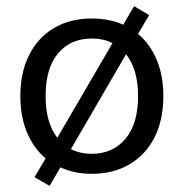

<svg xmlns="http://www.w3.org/2000/svg" viewBox="-20 -555 596 623"><path d="M141 48 92 20 128 -41Q89 -74 67.5 -125.5Q46 -177 46 -243Q46 -320 74.5 -376.5Q103 -433 155 -464Q207 -495 278 -495Q334 -495 380 -475L415 -535L464 -506L428 -445Q467 -412 488.5 -361Q510 -310 510 -243Q510 -166 481.5 -109.5Q453 -53 400.5 -22Q348 9 278 9Q221 9 176 -12ZM128 -243Q128 -157 166 -108L345 -415Q316 -430 278 -430Q209 -430 168.5 -382Q128 -334 128 -243ZM278 -56Q346 -56 387 -104.5Q428 -153 428 -243Q428 -330 389 -379L210 -71Q240 -56 278 -56Z"/></svg>

Font: Nunito Sans
Style: Regular
Weight: 400
Designer: Vernon Adams
Foundry: Vernon Adams
Version: Version 3.101; ttfautohint (v1.8.4.7-5d5b);gftools[0.9.27]